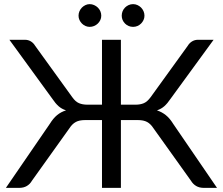

<svg xmlns="http://www.w3.org/2000/svg" viewBox="-20 -909 1078 929"><path d="M1030 0H965.5Q944.5 0 929 -9.2Q913.5 -18.5 904 -34.5L722.5 -288.5Q709 -309.5 691.8 -318.8Q674.5 -328 648 -328H565V0H473.5V-328H391Q364 -328 346.8 -318.8Q329.5 -309.5 316 -288.5L134.5 -34.5Q125.5 -18.5 110 -9.2Q94.5 0 73.5 0H8.5L221.5 -310.5Q237.5 -336.5 256.2 -352Q275 -367.5 299.5 -375Q278 -382 263 -395.5Q248 -409 234 -430L25.5 -716.5H101Q116.5 -716.5 129.2 -708.8Q142 -701 150 -687.5L329.5 -439Q345 -417 362.2 -409.8Q379.5 -402.5 402.5 -402.5H473.5V-716.5H565V-402.5H636.5Q659 -402.5 676 -409.8Q693 -417 709 -439L888.5 -687.5Q896.5 -701 909.5 -708.8Q922.5 -716.5 937.5 -716.5H1013.5L804.5 -430Q790.5 -409 775.5 -395.5Q760.5 -382 739.5 -375Q763.5 -367 782.5 -351.8Q801.5 -336.5 817.5 -310.5ZM470 -833Q470 -822 465.5 -812.2Q461 -802.5 453.2 -795Q445.5 -787.5 435.2 -783.2Q425 -779 414 -779Q403.5 -779 393.8 -783.2Q384 -787.5 376.5 -795Q369 -802.5 364.5 -812.2Q360 -822 360 -833Q360 -844.5 364.5 -854.8Q369 -865 376.5 -872.5Q384 -880 393.8 -884.5Q403.5 -889 414 -889Q425 -889 435.2 -884.5Q445.5 -880 453.2 -872.5Q461 -865 465.5 -854.8Q470 -844.5 470 -833ZM679 -833Q679 -822 674.5 -812.2Q670 -802.5 662.5 -795Q655 -787.5 645 -783.2Q635 -779 624 -779Q612.5 -779 602.5 -783.2Q592.5 -787.5 585 -795Q577.5 -802.5 573.2 -812.2Q569 -822 569 -833Q569 -844.5 573.2 -854.8Q577.5 -865 585 -872.5Q592.5 -880 602.5 -884.5Q612.5 -889 624 -889Q635 -889 645 -884.5Q655 -880 662.5 -872.5Q670 -865 674.5 -854.8Q679 -844.5 679 -833Z"/></svg>

Font: Lato 2
Style: Regular
Weight: 400
Designer: Lukasz Dziedzic with Adam Twardoch and Botio Nikoltchev
Foundry: tyPoland Lukasz Dziedzic
Version: Version 2.015; 2015-08-06; http://www.latofonts.com/